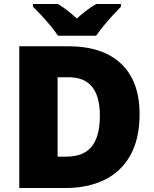

<svg xmlns="http://www.w3.org/2000/svg" viewBox="-20 -947 774 967"><path d="M683 -372Q683 -248 636.5 -165Q590 -82 506 -41Q422 0 308 0H77V-714H324Q497 -714 590 -626Q683 -538 683 -372ZM483 -365Q483 -558 326 -558H270V-158H313Q401 -158 442 -209Q483 -260 483 -365ZM272 -767Q257 -790 234.5 -817Q212 -844 188.5 -869.5Q165 -895 146 -913V-927H272Q298 -911 319.5 -894Q341 -877 367 -854Q393 -877 416 -894.5Q439 -912 465 -927H589V-913Q572 -896 548.5 -870.5Q525 -845 502.5 -817.5Q480 -790 464 -767Z"/></svg>

Font: Noto Sans Meetei Mayek Black
Style: Regular
Weight: 900
Designer: Monotype Design Team and Neelakash Kshetrimayum
Foundry: Monotype Imaging Inc.
Version: Version 2.002; ttfautohint (v1.8.4.7-5d5b)